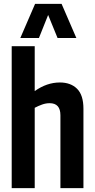

<svg xmlns="http://www.w3.org/2000/svg" viewBox="-20 -981 495 1001"><path d="M41 0V-740H161V-506Q224 -551 292 -551Q349 -551 382 -518Q415 -485 415 -414V0H295V-380Q295 -443 239 -443Q219 -443 199.5 -436Q180 -429 161 -419V0ZM86 -783 163 -961H301L378 -783H280L231 -903L183 -783Z"/></svg>

Font: Georama Semi Condensed SemiBold
Style: Regular
Weight: 600
Width: 4
Designer: Jean-Baptiste Levee
Foundry: Production Type
Version: Version 1.000